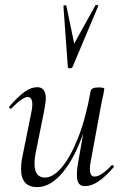

<svg xmlns="http://www.w3.org/2000/svg" viewBox="-20 -751 505 784"><path d="M66 -61Q66 -88 73 -119L109 -297Q112 -314 112 -324Q112 -355 93 -355Q73 -355 27 -309Q25 -307 23 -307Q20 -307 18 -310.5Q16 -314 19 -317Q54 -357 80.5 -376Q107 -395 132 -395Q167 -395 167 -349Q167 -334 160 -297L128 -138Q121 -107 121 -82Q121 -26 164 -26Q197 -26 232.5 -68Q268 -110 299.5 -190Q331 -270 350 -379L363 -378Q343 -262 307.5 -173.5Q272 -85 226.5 -36Q181 13 132 13Q66 13 66 -61ZM294 -35Q294 -61 299 -87L350 -379Q353 -394 382 -394Q406 -394 406 -388L402 -365Q396 -341 391 -312L350 -89Q347 -74 347 -62Q347 -30 366 -30Q392 -30 436 -76Q437 -77 439 -77Q442 -77 444 -73.5Q446 -70 444 -68Q409 -28 381 -9.5Q353 9 327 9Q310 9 302 -1.5Q294 -12 294 -35ZM251 -727 283 -573 370 -730Q371 -731 373 -731Q376 -731 379 -729.5Q382 -728 381 -726L276 -477Q274 -472 265 -472Q262 -472 259.5 -473.5Q257 -475 257 -477L239 -726Q239 -729 245 -729.5Q251 -730 251 -727Z"/></svg>

Font: Cormorant Infant
Style: Italic
Weight: 400
Italic angle: -10°
Designer: Christian Thalmann (Catharsis Fonts)
Foundry: Catharsis Fonts
Version: Version 4.000